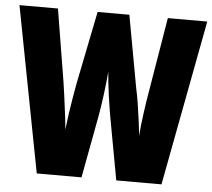

<svg xmlns="http://www.w3.org/2000/svg" viewBox="-51 -821 912 825"><g transform="rotate(5 405.0 -408.0)"><path d="M810 -765 675 -51H480L431 -318Q423 -364 416 -414Q409 -464 405 -513Q402 -473 395 -418Q388 -363 380 -319L330 -51H137L0 -765H166L217 -454Q221 -430 225.5 -395Q230 -360 235 -322Q240 -284 243 -250Q247 -286 252.5 -324Q258 -362 264 -396Q270 -430 274 -452L337 -765H474L531 -452Q537 -426 542.5 -391Q548 -356 553 -319Q558 -282 561 -250Q564 -291 571.5 -346.5Q579 -402 588 -453L640 -765Z"/></g></svg>

Font: Noto Sans Tamil UI ExtraCondensed Black
Style: Regular
Weight: 900
Width: 2
Designer: Jelle Bosma - Monotype Design Team
Foundry: Monotype Imaging Inc.
Version: Version 2.004; ttfautohint (v1.8.4.7-5d5b)